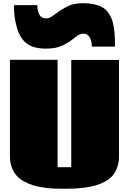

<svg xmlns="http://www.w3.org/2000/svg" viewBox="-20 -1149 798 1188"><path d="M41.5 0ZM691.4 -860.8H548.3Q548.3 -895 535.4 -918Q522.5 -940.9 494.6 -940.9Q484.9 -940.9 474.4 -936.3Q463.9 -931.6 459.5 -928.7Q455.1 -925.8 444.3 -917Q402.3 -883.3 362.8 -865.7Q323.2 -848.1 265.1 -848.1Q181.6 -848.1 139.2 -884.8Q96.7 -921.4 79.6 -997.6Q66.4 -1043.5 66.4 -1117.2H210.9Q210.9 -1081.5 223.6 -1058.3Q236.3 -1035.2 265.6 -1035.2Q269 -1035.2 272.5 -1035.6Q275.9 -1036.1 279.3 -1037.1Q282.7 -1038.1 285.4 -1038.8Q288.1 -1039.6 291.7 -1041.7Q295.4 -1043.9 297.1 -1044.9Q298.8 -1045.9 303 -1048.6Q307.1 -1051.3 308.1 -1052Q309.1 -1052.7 313.5 -1055.9Q317.9 -1059.1 318.4 -1059.6Q344.2 -1078.6 355.5 -1085.9Q366.7 -1093.3 390.9 -1106.2Q415 -1119.1 439.5 -1124.3Q463.9 -1129.4 493.2 -1129.4Q530.3 -1129.4 559.3 -1123.3Q588.4 -1117.2 609.4 -1106.2Q630.4 -1095.2 645 -1076.9Q659.7 -1058.6 668.7 -1038.1Q677.7 -1017.6 682.9 -988Q688 -958.5 689.7 -929.4Q691.4 -900.4 691.4 -860.8ZM336.4 -114.3H420.9V-778.3H716.3V-180.7Q716.3 -142.6 704.8 -112.1Q693.4 -81.5 675.3 -61Q657.2 -40.5 629.2 -25.4Q601.1 -10.3 573.2 -2Q545.4 6.3 509 11.2Q472.7 16.1 443.4 17.6Q414.1 19 377.9 19Q344.2 19 316.4 17.8Q288.6 16.6 252.4 11.7Q216.3 6.8 188.2 -1.5Q160.2 -9.8 131.6 -24.9Q103 -40 84.2 -60.5Q65.4 -81.1 53.5 -112.1Q41.5 -143.1 41.5 -181.2V-778.8H336.4Z"/></svg>

Font: Coda ExtraBold
Style: Regular
Weight: 800
Version: Version 2.001; ttfautohint (v0.8) -r 50 -G 200 -x